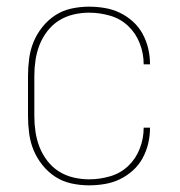

<svg xmlns="http://www.w3.org/2000/svg" viewBox="-20 -548 540 576"><path d="M247 8Q221 8 195 2.5Q169 -3 147 -17Q125 -31 108 -52Q91 -73 81 -97Q71 -121 67.5 -147.5Q64 -174 64 -200V-320Q64 -346 67.5 -372.5Q71 -399 81 -423Q91 -447 108 -468Q125 -489 147 -503Q169 -517 195 -522.5Q221 -528 247 -528Q271 -528 294.5 -524Q318 -520 339 -510Q360 -500 378 -484Q396 -468 407.5 -447Q419 -426 424.5 -403Q430 -380 430 -356V-355H411V-356Q411 -388 399 -418.5Q387 -449 364 -470.5Q341 -492 310 -501Q279 -510 247 -510Q224 -510 200.5 -504.5Q177 -499 157 -486.5Q137 -474 122 -454.5Q107 -435 98.5 -413Q90 -391 86.5 -367.5Q83 -344 83 -320V-200Q83 -176 86.5 -152.5Q90 -129 98.5 -107Q107 -85 122 -65.5Q137 -46 157 -33.5Q177 -21 200.5 -15.5Q224 -10 247 -10Q279 -10 310 -19Q341 -28 364 -49.5Q387 -71 399 -101.5Q411 -132 411 -164V-165H430V-164Q430 -140 424.5 -117Q419 -94 407.5 -73Q396 -52 378 -36Q360 -20 339 -10Q318 0 294.5 4Q271 8 247 8Z"/></svg>

Font: Iosevka Thin
Style: Regular
Weight: 100
Monospace: yes
Designer: Belleve Invis
Foundry: Belleve Invis
Version: Version 32.5.0; ttfautohint (v1.8.4)